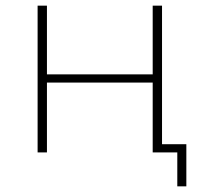

<svg xmlns="http://www.w3.org/2000/svg" viewBox="-20 -539 721 679"><path d="M113 -519H146V-276H520V-519H553V0H520V-247H146V0H113ZM639 -29V120H607V0H520V-29Z"/></svg>

Font: Montserrat Alternates ExLight
Style: Regular
Weight: 275
Designer: Julieta Ulanovsky
Foundry: Julieta Ulanovsky
Version: Version 7.200